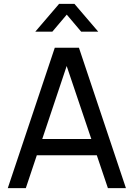

<svg xmlns="http://www.w3.org/2000/svg" viewBox="-20 -965 686 985"><path d="M161 -802.5 283 -945H362L484 -802.5H396.5L322.5 -890L248.5 -802.5ZM20 0 261 -720H385L626 0H533.5L308 -668H336L112.5 0ZM136 -168.5V-252H510V-168.5Z"/></svg>

Font: Manrope ExtraLight Medium
Style: Regular
Weight: 500
Version: Version 4.504